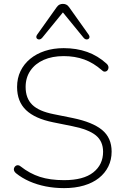

<svg xmlns="http://www.w3.org/2000/svg" viewBox="-20 -961 640 989"><path d="M310 8Q260 8 215 -1Q170 -10 131.5 -27Q93 -44 62 -69Q55 -75 52.5 -82Q50 -89 52.5 -95.5Q55 -102 60 -106Q65 -110 72 -110Q79 -110 86 -104Q133 -67 185.5 -50Q238 -33 310 -33Q410 -33 460.5 -73Q511 -113 511 -179Q511 -233 474 -263.5Q437 -294 353 -311L254 -331Q160 -350 114 -394Q68 -438 68 -513Q68 -558 85.5 -594.5Q103 -631 135 -657.5Q167 -684 211 -698.5Q255 -713 308 -713Q374 -713 429 -693.5Q484 -674 529 -633Q536 -627 538 -619.5Q540 -612 537.5 -605.5Q535 -599 530.5 -595.5Q526 -592 519 -592Q512 -592 505 -599Q462 -637 414 -654.5Q366 -672 308 -672Q249 -672 205 -652.5Q161 -633 136.5 -597Q112 -561 112 -513Q112 -455 146 -421.5Q180 -388 256 -373L355 -353Q457 -332 506 -291.5Q555 -251 555 -180Q555 -138 538 -103.5Q521 -69 489.5 -44Q458 -19 412.5 -5.5Q367 8 310 8ZM197 -766Q191 -759 184.5 -758Q178 -757 173 -760Q168 -763 167 -769Q166 -775 171 -782L272 -924Q279 -934 287 -937.5Q295 -941 304 -941Q313 -941 321 -937.5Q329 -934 336 -924L437 -782Q442 -775 441 -769Q440 -763 435 -760Q430 -757 423.5 -758Q417 -759 411 -766L304 -897Z"/></svg>

Font: Nunito ExtraLight ExtraLight
Style: Regular
Weight: 250
Version: Version 3.602